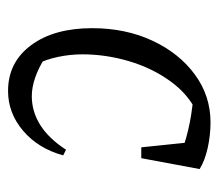

<svg xmlns="http://www.w3.org/2000/svg" viewBox="-53 -481 543 477"><g transform="rotate(90 218.5 -242.5)"><path d="M206 9Q135 9 92.5 -48Q50 -105 50 -200Q50 -283 81 -349.5Q112 -416 165 -455Q218 -494 284 -494Q316 -494 347.5 -487Q379 -480 400 -467L375 -415Q307 -444 223 -451L261 -461Q215 -440 182 -394.5Q149 -349 132 -291.5Q115 -234 115 -176Q115 -145 121.5 -114.5Q128 -84 141 -59L125 -82Q148 -67 172.5 -58.5Q197 -50 219 -50Q257 -50 290.5 -71Q324 -92 352 -135L366 -128Q349 -66 305 -28.5Q261 9 206 9ZM346 -322 331 -467H400L373 -322Z"/></g></svg>

Font: Piazzolla Thin Light
Style: Italic
Weight: 300
Italic angle: -11.3°
Version: Version 2.005